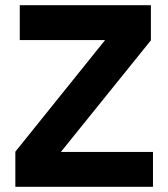

<svg xmlns="http://www.w3.org/2000/svg" viewBox="-20 -718 647 738"><path d="M568 -134V0H39V-135L384 -564H56V-698H560V-563L214 -134Z"/></svg>

Font: IBM Plex Sans
Style: Bold
Weight: 700
Designer: Mike Abbink, Paul van der Laan, Pieter van Rosmalen
Foundry: Bold Monday
Version: Version 3.201